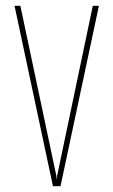

<svg xmlns="http://www.w3.org/2000/svg" viewBox="-20 -640 390 660"><path d="M162 0 30 -620H50L174 -34L175 -24H176V-34L299 -620H320L188 0Z"/></svg>

Font: Smooch Sans Thin Thin
Style: Regular
Weight: 250
Version: Version 1.010